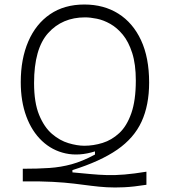

<svg xmlns="http://www.w3.org/2000/svg" viewBox="-20 -692 753 851"><path d="M629 127Q572 136 530 138Q488 140 453.5 138Q419 136 384.5 131.5Q350 127 309 122Q268 117 213 114Q158 111 81 112V56Q148 56 199 52.5Q250 49 297.5 36Q345 23 401 -7V-21Q331 1 271 -12Q211 -25 166 -67.5Q121 -110 96.5 -176.5Q72 -243 72 -328Q72 -431 105.5 -508.5Q139 -586 202 -629Q265 -672 354 -672Q440 -672 504.5 -631.5Q569 -591 605 -514Q641 -437 641 -326Q641 -226 607.5 -153Q574 -80 499.5 -28.5Q425 23 301 62V72Q345 76 381.5 79.5Q418 83 454 84Q490 85 532 81.5Q574 78 629 69ZM354 -46Q394 -46 434.5 -58.5Q475 -71 508.5 -102Q542 -133 562 -190Q582 -247 582 -335Q582 -407 566 -457Q550 -507 524.5 -538Q499 -569 469 -586Q439 -603 409.5 -609Q380 -615 357 -615Q256 -615 193.5 -545.5Q131 -476 131 -324Q131 -237 153.5 -182.5Q176 -128 210.5 -98.5Q245 -69 283.5 -57.5Q322 -46 354 -46Z"/></svg>

Font: Bricolage Grotesque 10pt ExtraLight
Style: Regular
Weight: 200
Designer: Mathieu Triay
Foundry: Atelier Triay
Version: Version 1.000; ttfautohint (v1.8.4.7-5d5b);gftools[0.9.32]